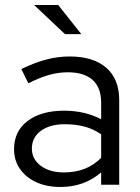

<svg xmlns="http://www.w3.org/2000/svg" viewBox="-20 -736 556 765"><path d="M221 9Q166 9 124.5 -10Q83 -29 59.5 -63Q36 -97 36 -142Q36 -213 90 -254Q144 -295 236 -295Q317 -295 383 -261V-327Q383 -387 349 -417.5Q315 -448 250 -448Q213 -448 175.5 -437.5Q138 -427 93 -404L65 -461Q119 -487 165 -499Q211 -511 257 -511Q352 -511 403.5 -466Q455 -421 455 -337V0H383V-49Q349 -20 308.5 -5.5Q268 9 221 9ZM107 -144Q107 -102 142.5 -75.5Q178 -49 234 -49Q279 -49 316 -63Q353 -77 383 -107V-201Q352 -222 317 -231.5Q282 -241 238 -241Q178 -241 142.5 -214.5Q107 -188 107 -144ZM239 -600 116 -716H212L304 -600Z"/></svg>

Font: Red Hat Display
Style: Regular
Weight: 300
Designer: Pentagram, MCKL
Foundry: Pentagram, MCKL
Version: Version 1.023